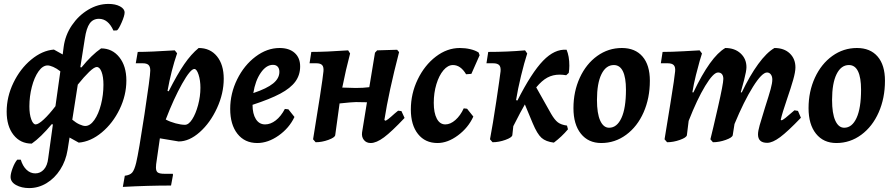

<svg xmlns="http://www.w3.org/2000/svg" viewBox="-20 -718 4558 980"><path d="M625 -307Q625 -232 590.5 -160.5Q556 -89 499.5 -42Q443 5 382 10L335 -16L325 47Q316 103 287.5 147.5Q259 192 217.5 217Q176 242 129 242Q90 242 62 226.5Q34 211 34 185Q34 168 44.5 140Q55 112 68 97H86Q96 130 115.5 148.5Q135 167 160 167Q186 167 204 147Q222 127 226 90L250 -83L244 -84Q188 -17 142 15Q84 15 49 -29.5Q14 -74 14 -148Q14 -224 48.5 -295.5Q83 -367 139 -413.5Q195 -460 255 -465L300 -440L305 -479Q313 -539 347 -589Q381 -639 430.5 -668.5Q480 -698 534 -698Q569 -698 592.5 -685.5Q616 -673 616 -654Q616 -638 601 -603.5Q586 -569 577 -563L559 -562Q532 -622 485 -622Q455 -622 438 -598.5Q421 -575 413 -521L390 -375L396 -374Q448 -438 496 -471Q553 -471 589 -426Q625 -381 625 -307ZM263 -176 288 -354Q269 -369 251.5 -376.5Q234 -384 223 -384Q198 -384 176.5 -353.5Q155 -323 142.5 -274.5Q130 -226 130 -175Q130 -135 139.5 -109Q149 -83 162 -83Q176 -83 203.5 -108.5Q231 -134 263 -176ZM508 -285Q508 -326 498.5 -351Q489 -376 474 -376Q461 -376 435 -351Q409 -326 377 -286L349 -107Q368 -91 386 -83Q404 -75 415 -75Q440 -75 461.5 -105.5Q483 -136 495.5 -185Q508 -234 508 -285Z M675 113Q688 59 717.5 -135Q747 -329 747 -358Q747 -378 738 -386.5Q729 -395 709 -395H673L683 -453Q746 -453 872 -461L884 -446Q854 -359 835 -254L841 -252Q885 -339 920.5 -390.5Q956 -442 994 -473Q1053 -473 1087.5 -430.5Q1122 -388 1122 -316Q1122 -241 1087.5 -166Q1053 -91 999.5 -43.5Q946 4 892 4L796 -12L777 120Q776 126 776 137Q776 156 785.5 162.5Q795 169 819 169H862L863 175L853 229Q735 229 607 236L617 179Q643 176 654.5 163Q666 150 675 113ZM826 -108Q848 -96 876 -88.5Q904 -81 924 -81Q943 -81 961 -109Q979 -137 991 -181.5Q1003 -226 1003 -270Q1003 -308 993.5 -337Q984 -366 972 -366Q952 -366 909.5 -290.5Q867 -215 826 -108Z M1269 -183Q1269 -137 1286 -110Q1303 -83 1333 -83Q1361 -83 1387.5 -103.5Q1414 -124 1434 -162L1452 -160L1483 -121Q1456 -64 1402 -26Q1348 12 1293 12Q1229 12 1192 -35Q1155 -82 1155 -162Q1155 -241 1190.5 -313Q1226 -385 1284.5 -429Q1343 -473 1407 -473Q1456 -473 1484 -448Q1512 -423 1512 -379Q1512 -335 1487.5 -301.5Q1463 -268 1410.5 -240Q1358 -212 1269 -183ZM1273 -243Q1342 -266 1374 -292Q1406 -318 1406 -351Q1406 -368 1397.5 -377.5Q1389 -387 1373 -387Q1339 -387 1311 -346.5Q1283 -306 1273 -243Z M2045 -116Q1979 -46 1940 -17Q1901 12 1872 12Q1850 12 1837.5 -3.5Q1825 -19 1828 -42L1853 -196L1797 -197Q1779 -197 1713 -190V-188L1691 -28Q1689 -16 1656 -4Q1623 8 1591 8L1578 -7Q1596 -115 1612.5 -222.5Q1629 -330 1631 -354Q1633 -376 1624.5 -385.5Q1616 -395 1595 -395H1560L1569 -453Q1643 -453 1757 -461L1767 -445Q1745 -362 1727 -271Q1773 -269 1796 -269Q1834 -269 1865 -273L1894 -449L1905 -461L2007 -464L2017 -452Q1964 -248 1942 -106L1946 -102Q1951 -102 1962 -110.5Q1973 -119 1995 -139L2012 -153L2029 -151Z M2194 -193Q2194 -142 2209.5 -112.5Q2225 -83 2253 -83Q2279 -83 2304.5 -105.5Q2330 -128 2347 -165L2364 -163L2396 -123Q2370 -66 2317.5 -27Q2265 12 2213 12Q2150 12 2113.5 -34Q2077 -80 2077 -159Q2077 -240 2112 -312.5Q2147 -385 2204.5 -429Q2262 -473 2327 -473Q2355 -473 2380.5 -467Q2406 -461 2423 -450L2428 -436L2386 -341L2359 -339Q2331 -386 2292 -386Q2266 -386 2243.5 -359.5Q2221 -333 2207.5 -288.5Q2194 -244 2194 -193Z M2836 -337Q2802 -337 2774 -322Q2746 -307 2717 -272L2793 -137Q2811 -106 2827.5 -93.5Q2844 -81 2874 -77L2879 -58Q2847 -20 2807 10Q2766 5 2744 -14.5Q2722 -34 2699 -89L2659 -185Q2640 -153 2600 -74L2595 -28Q2593 -16 2559.5 -4Q2526 8 2494 8L2481 -7Q2495 -80 2513 -200Q2531 -320 2535 -354Q2537 -376 2528 -385.5Q2519 -395 2497 -395H2463L2472 -453Q2570 -453 2660 -461L2671 -445Q2656 -399 2639.5 -331Q2623 -263 2614 -207L2621 -205Q2693 -347 2752 -408Q2811 -469 2872 -464Q2886 -431 2886 -383Q2886 -364 2883 -346L2870 -334Q2852 -337 2836 -337Z M2907 -166Q2907 -251 2939.5 -321.5Q2972 -392 3028.5 -432.5Q3085 -473 3154 -473Q3222 -473 3259.5 -429.5Q3297 -386 3297 -306Q3297 -217 3265 -144.5Q3233 -72 3176 -30Q3119 12 3049 12Q2983 12 2945 -35.5Q2907 -83 2907 -166ZM3175 -260Q3175 -322 3159.5 -354Q3144 -386 3113 -386Q3073 -386 3050 -339.5Q3027 -293 3027 -208Q3027 -139 3043.5 -102.5Q3060 -66 3089 -66Q3129 -66 3152 -116Q3175 -166 3175 -260Z M4035 -155 4053 -152 4068 -117Q4001 -47 3962 -18Q3923 11 3896 11Q3849 11 3849 -32Q3849 -49 3857.5 -79Q3866 -109 3885 -170Q3905 -232 3913.5 -263Q3922 -294 3922 -312Q3922 -328 3914.5 -338Q3907 -348 3895 -348Q3869 -348 3823 -274.5Q3777 -201 3729 -85L3720 -28Q3718 -16 3684.5 -4Q3651 8 3619 8L3606 -7Q3617 -50 3644.5 -170.5Q3672 -291 3672 -315Q3672 -331 3665 -339.5Q3658 -348 3645 -348Q3621 -348 3579.5 -279.5Q3538 -211 3495 -101L3486 -28Q3484 -16 3450.5 -4Q3417 8 3385 8L3372 -7Q3380 -55 3402 -191Q3424 -327 3426 -354Q3428 -376 3419 -385.5Q3410 -395 3388 -395H3353L3362 -453Q3408 -453 3470 -456.5Q3532 -460 3551 -461L3563 -445Q3560 -437 3551.5 -407.5Q3543 -378 3532 -334Q3521 -290 3514 -247L3519 -246Q3606 -429 3682 -473Q3730 -473 3760 -445.5Q3790 -418 3790 -375Q3790 -356 3778 -309.5Q3766 -263 3761 -247L3766 -246Q3807 -332 3850 -391Q3893 -450 3933 -473Q3982 -473 4011 -445.5Q4040 -418 4040 -374Q4040 -351 4028.5 -310.5Q4017 -270 3997 -212Q3973 -142 3965 -107L3968 -104Q3974 -104 3989 -116Q4004 -128 4035 -155Z M4107 -166Q4107 -251 4139.5 -321.5Q4172 -392 4228.5 -432.5Q4285 -473 4354 -473Q4422 -473 4459.5 -429.5Q4497 -386 4497 -306Q4497 -217 4465 -144.5Q4433 -72 4376 -30Q4319 12 4249 12Q4183 12 4145 -35.5Q4107 -83 4107 -166ZM4375 -260Q4375 -322 4359.5 -354Q4344 -386 4313 -386Q4273 -386 4250 -339.5Q4227 -293 4227 -208Q4227 -139 4243.5 -102.5Q4260 -66 4289 -66Q4329 -66 4352 -116Q4375 -166 4375 -260Z"/></svg>

Font: Alegreya
Style: Bold Italic
Weight: 700
Italic angle: -7°
Designer: Juan Pablo del Peral
Foundry: Huerta Tipografica
Version: Version 2.007; ttfautohint (v1.6)